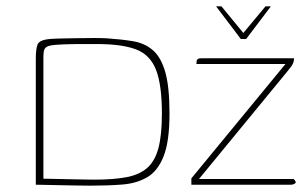

<svg xmlns="http://www.w3.org/2000/svg" viewBox="-20 -583 968 606"><path d="M662 -563H679L748 -479L818 -563H835L757 -460H740ZM515 -225Q515 -137 496.5 -90Q478 -43 444.5 -23.5Q411 -4 365.5 -0.5Q320 3 266 3Q248 3 222 2.5Q196 2 169 1.5Q142 1 121.5 0.5Q101 0 93 0V-398Q93 -428 98.5 -442.5Q104 -457 138 -460Q148 -461 171.5 -461.5Q195 -462 223.5 -462.5Q252 -463 278 -463Q304 -463 318 -462Q363 -459 399.5 -453Q436 -447 462 -425Q488 -403 501.5 -356Q515 -309 515 -225ZM117 -19Q123 -19 144 -18.5Q165 -18 191 -17.5Q217 -17 241 -16.5Q265 -16 277 -16Q337 -16 378 -23.5Q419 -31 444 -52.5Q469 -74 480 -115.5Q491 -157 491 -224Q491 -315 472.5 -362.5Q454 -410 409.5 -427Q365 -444 285 -444Q271 -444 241 -444Q211 -444 181.5 -443Q152 -442 138 -439Q128 -437 122.5 -431Q117 -425 117 -402ZM608 -18H907L911 -13Q916 -8 911 -4Q906 0 897 0H584V-20L881 -381H600V-384Q600 -392 603 -395.5Q606 -399 615 -399H908Q908 -392 906 -386Q904 -380 899 -373Q894 -366 884 -354Z"/></svg>

Font: Genos Thin
Style: Regular
Weight: 100
Designer: Robert E. Leuschke
Foundry: Robert E. Leuschke
Version: Version 1.010